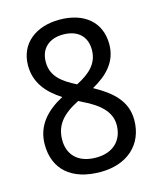

<svg xmlns="http://www.w3.org/2000/svg" viewBox="-111 -803 741 893"><g transform="rotate(-15 260.0 -357.0)"><path d="M260 -724C146 -724 64 -661 64 -555C64 -473 111 -417 180 -373C101 -331 44 -272 44 -180C44 -62 122 10 263 10C392 10 476 -66 476 -184C476 -277 412 -330 329 -376C403 -417 455 -471 455 -554C455 -662 377 -724 260 -724ZM258 -653C327 -653 370 -616 370 -550C370 -484 327 -445 262 -412C195 -446 148 -481 148 -550C148 -616 193 -653 258 -653ZM128 -179C128 -251 167 -296 247 -336L264 -327C344 -289 391 -245 391 -183C391 -111 345 -60 260 -60C171 -60 128 -111 128 -179Z"/></g></svg>

Font: Noto Sans Ethiopic SemiCondensed
Style: Regular
Weight: 400
Width: 4
Designer: Monotype Design Team
Foundry: Monotype Imaging Inc.
Version: Version 2.102